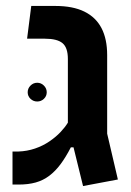

<svg xmlns="http://www.w3.org/2000/svg" viewBox="-20 -620 439 645"><path d="M259 5 227 -125H218Q201 -92 183.5 -68.5Q166 -45 145.5 -29.5Q125 -14 100 -7Q75 0 43 0H22V-111H42Q71 -112 97.5 -121Q124 -130 146 -145Q168 -160 183.5 -176.5Q199 -193 208 -208V-422Q208 -460 190 -475Q172 -490 131 -490H71L85 -600H166Q225 -600 263.5 -581Q302 -562 321 -525.5Q340 -489 340 -435V-171L376 -17ZM105 -279Q92 -279 82.5 -288Q73 -297 73 -310Q73 -323 82.5 -332.5Q92 -342 105 -342Q118 -342 127.5 -332.5Q137 -323 137 -310Q137 -297 127.5 -288Q118 -279 105 -279Z"/></svg>

Font: Noto Sans Hebrew Thin SemiBold
Style: Regular
Weight: 600
Version: Version 3.001